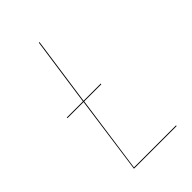

<svg xmlns="http://www.w3.org/2000/svg" viewBox="-207 -758 835 835"><g transform="rotate(-45 210.5 -340.0)"><path d="M367 -4 366 0H104L154 -360H55V-364H154L199 -680H203L158 -364H264L263 -360H158L108 -4Z"/></g></svg>

Font: Fira Sans Condensed Four
Style: Italic
Weight: 100
Width: 3
Italic angle: -8°
Designer: bBox Type GmbH & Carrois Corporate GbR & Edenspiekermann AG
Foundry: bBox Type GmbH & Carrois Corporate GbR & Edenspiekermann AG
Version: Version 4.301